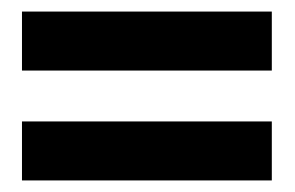

<svg xmlns="http://www.w3.org/2000/svg" viewBox="-20 -450 510 332"><path d="M18 -138H450V-240H18ZM18 -328H450V-430H18Z"/></svg>

Font: Charger Sport
Style: BlkNrw
Weight: 900
Designer: Jasper
Foundry: Cannot Into Space Fonts
Version: Version 1.1